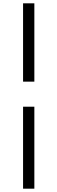

<svg xmlns="http://www.w3.org/2000/svg" viewBox="-20 -863 344 1157"><path d="M187 -371H119V-843H187ZM119 274V-220H187V274Z"/></svg>

Font: XinYuGongZhangJiaSongA
Style: Regular
Weight: 900
Designer: XinYuGong
Foundry: Adobe Systems Incorporated
Version: Version 1.00